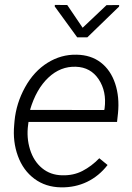

<svg xmlns="http://www.w3.org/2000/svg" viewBox="-20 -764 546 793"><path d="M32.2 0ZM231.9 9.8Q168.5 8.8 122.1 -25.6Q75.7 -60.1 54 -119.4Q32.2 -178.7 38.6 -247.6L40 -264.2Q46.9 -337.4 83.5 -403.6Q120.1 -469.7 176.3 -504.6Q232.4 -539.6 296.4 -538.1Q355.5 -537.1 396.2 -505.9Q437 -474.6 455.6 -418.9Q474.1 -363.3 467.3 -295.9L463.4 -260.3H97.7L96.2 -248.5Q88.9 -195.3 104 -146.7Q119.1 -98.1 153.6 -69.6Q188 -41 236.3 -40Q283.2 -38.6 320.8 -58.1Q358.4 -77.6 390.1 -110.4L424.3 -82.5Q388.7 -36.6 339.6 -12.9Q290.5 10.7 231.9 9.8ZM293.5 -488.3Q230 -490.7 179.7 -443.4Q129.4 -396 104 -310.1L410.6 -309.6L412.1 -316.9Q420.9 -386.2 387.7 -436.3Q354.5 -486.3 293.5 -488.3ZM321.3 -649.4 419.9 -742.7 472.2 -743.2 471.7 -736.8 340.8 -609.9H298.8L206.1 -737.3L206.5 -743.7L257.8 -743.2Z"/></svg>

Font: Roboto Light
Style: Italic
Weight: 300
Italic angle: -12°
Designer: Google
Version: Version 2.134; 2016; ttfautohint (v1.6)